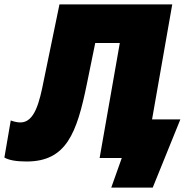

<svg xmlns="http://www.w3.org/2000/svg" viewBox="-57 -720 877 875"><path d="M64 16C245 16 293 -112 339 -338L377 -524H489L397 0H498L450 135H639L765 -176H636L728 -700H214L143 -356C123 -254 101 -162 36 -162C23 -162 8 -165 -8 -171L-37 -2C-16 10 17 16 64 16Z"/></svg>

Font: Fixel Display 20240404 Black
Style: Italic
Weight: 900
Italic angle: -10°
Designer: AlfaBravo + MacPaw
Foundry: Kyrylo Tkachov, Marchela Mozhyna, Serhii Makarenko, Maria Weinstein, Zakhar Kryvoshyya
Version: Version 1.211;Glyphs 3.2 (3225)